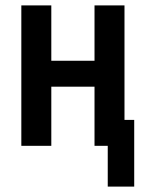

<svg xmlns="http://www.w3.org/2000/svg" viewBox="-20 -540 540 711"><path d="M379 151V0H330V-219H170V0H59V-520H170V-315H330V-520H441V-96H477V151Z"/></svg>

Font: Iosevka Term
Style: Bold
Weight: 700
Monospace: yes
Designer: Belleve Invis
Foundry: Belleve Invis
Version: Version 30.0.1